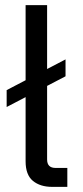

<svg xmlns="http://www.w3.org/2000/svg" viewBox="-20 -730 323 750"><path d="M184 0Q137 0 108.5 -23.5Q80 -47 80 -100V-710H164V-107Q164 -74 197 -74H243V0ZM6 -312V-378L236 -498V-432Z"/></svg>

Font: Geist
Style: Regular
Weight: 400
Designer: Basement.studio, Andrés Briganti, Mateo Zaragoza
Foundry: Basement.studio, Vercel, Andrés Briganti, Guido Ferreyra, Mateo Zaragoza
Version: Version 1.401